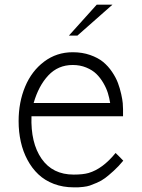

<svg xmlns="http://www.w3.org/2000/svg" viewBox="-20 -784 603 816"><path d="M59.1 -269Q59.1 -349.6 86.9 -416Q114.7 -482.4 167.7 -522.2Q220.7 -562 289.1 -562Q329.6 -562 363 -550.3Q396.5 -538.6 418.2 -520.8Q439.9 -502.9 456.3 -478.5Q472.7 -454.1 481.2 -431.4Q489.7 -408.7 495.1 -384.3Q500.5 -359.9 501.7 -345.5Q502.9 -331.1 502.9 -319.8V-290H113.8Q109.9 -176.8 156.7 -109.4Q203.6 -42 293 -42Q333 -42 356.4 -48.8Q416.5 -66.4 471.2 -133.8Q477.1 -128.4 483.2 -122.3Q489.3 -116.2 495.4 -109.9Q501.5 -103.5 503.9 -101.1Q483.9 -76.7 463.1 -57.9Q442.4 -39.1 426.8 -27.3Q411.1 -15.6 391.8 -7.3Q372.6 1 361.8 4.6Q351.1 8.3 334 10.3Q316.9 12.2 312 12.2Q307.1 12.2 293 12.2Q247.6 12.2 209 -2.4Q170.4 -17.1 143.1 -43Q115.7 -68.8 96.7 -104.5Q77.6 -140.1 68.4 -181.6Q59.1 -223.1 59.1 -269ZM289.1 -507.8Q227.1 -507.8 185.5 -463.6Q144 -419.4 123 -346.2H448.2Q444.8 -367.7 438.5 -388.4Q432.1 -409.2 419.2 -431.4Q406.2 -453.6 389.4 -470Q372.6 -486.3 346.4 -497.1Q320.3 -507.8 289.1 -507.8ZM391.1 -764.2H458L309.1 -632.8H272.9Z"/></svg>

Font: Junction Light
Style: Regular
Weight: 300
Designer: Caroline Hadilaksono
Foundry: Caroline Hadilaksono
Version: Version 1.002